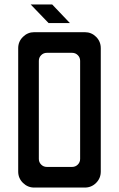

<svg xmlns="http://www.w3.org/2000/svg" viewBox="-20 -845 536 865"><path d="M199 -741 118 -825H215L295 -741ZM134 0Q105 0 83.5 -21Q62 -42 62 -72V-628Q62 -658 83.5 -679Q105 -700 134 -700H362Q392 -700 413 -679Q434 -658 434 -628V-72Q434 -42 413 -21Q392 0 362 0ZM191 -93H305Q320 -93 330.5 -103.5Q341 -114 341 -129V-571Q341 -586 330.5 -596.5Q320 -607 305 -607H191Q176 -607 165.5 -596.5Q155 -586 155 -571V-129Q155 -114 165.5 -103.5Q176 -93 191 -93Z"/></svg>

Font: Odibee Sans
Style: Regular
Weight: 400
Designer: James Barnard - Barnard Co. Limited
Version: Version 2.001; ttfautohint (v1.8.3)